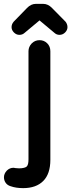

<svg xmlns="http://www.w3.org/2000/svg" viewBox="-76 -720 366 986"><path d="M-5.9 -608.4 62.5 -678.7Q83 -700.2 108.4 -700.2H145.5Q170.9 -700.2 191.4 -678.7L260.7 -608.4Q270.5 -595.7 270.5 -580.6Q270.5 -565.4 258.3 -553.2Q246.1 -541 229.5 -541Q214.8 -541 204.1 -550.8L127 -615.2L49.8 -550.8Q39.1 -541 23.4 -541Q7.8 -541 -4.4 -553.2Q-16.6 -565.4 -16.6 -580.6Q-16.6 -595.7 -5.9 -608.4ZM5.9 143.6H8.8Q14.6 144.5 21.5 144.5Q28.3 144.5 33.7 144Q39.1 143.6 43 142.6Q46.9 141.6 50.8 140.6Q57.6 138.7 61.5 134.8Q70.3 126 70.3 98.6V-457Q70.3 -479.5 86.9 -497.1Q103.5 -513.7 127 -513.7Q150.4 -513.7 166.5 -497.6Q182.6 -481.4 182.6 -457V100.6Q182.6 172.9 146 209.5Q109.4 246.1 43 246.1Q5.9 246.1 -21.5 236.3Q-38.1 231.4 -46.9 218.8Q-55.7 206.1 -55.7 190.4Q-55.7 171.9 -41 156.2Q-26.4 141.6 -6.8 141.6H-5.9Z"/></svg>

Font: FakePearl
Style: SemiBold
Weight: 400
Version: Version 1.2